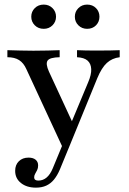

<svg xmlns="http://www.w3.org/2000/svg" viewBox="-20 -639 573 856"><path d="M260.5 21 97.6 -330.6Q85.5 -358.1 65.3 -371Q45.2 -383.9 12.9 -383.9V-415.3Q44.4 -414.5 71.8 -413.7Q99.2 -412.9 129 -412.9Q163.7 -412.9 192.7 -413.7Q221.8 -414.5 246 -415.3V-383.9Q202.4 -383.1 192.3 -369Q182.3 -354.8 198.4 -319.4L308.1 -82.3L291.1 -75.8L372.6 -271Q387.9 -306.5 386.7 -331Q385.5 -355.6 370.2 -369Q354.8 -382.3 323.4 -383.9V-415.3Q343.5 -414.5 360.1 -414.1Q376.6 -413.7 392.3 -413.7Q408.1 -413.7 425.8 -413.7Q449.2 -413.7 472.6 -414.1Q496 -414.5 513.7 -415.3V-383.9Q479.8 -379.8 456.5 -358.5Q433.1 -337.1 413.7 -290.3L286.3 21ZM140.3 197.6Q99.2 197.6 73.4 177Q47.6 156.5 47.6 122.6Q47.6 96 64.1 79.8Q80.6 63.7 107.3 63.7Q127.4 63.7 138.7 73Q150 82.3 150 98.4Q150 110.5 145.6 119.4Q141.1 128.2 136.7 135.9Q132.3 143.5 132.3 151.6Q132.3 166.1 150.8 166.1Q171.8 166.1 187.9 152.4Q204 138.7 215.3 111.3L267.7 -15.3L295.2 -0.8L246.8 116.9Q235.5 143.5 220.6 161.7Q205.6 179.8 185.9 188.7Q166.1 197.6 140.3 197.6ZM368.5 -510.5Q345.2 -510.5 329.4 -526.2Q313.7 -541.9 313.7 -564.5Q313.7 -587.1 329.4 -602.8Q345.2 -618.5 368.5 -618.5Q392.7 -618.5 408.1 -602.8Q423.4 -587.1 423.4 -564.5Q423.4 -541.9 408.1 -526.2Q392.7 -510.5 368.5 -510.5ZM175 -510.5Q150.8 -510.5 135.1 -526.2Q119.4 -541.9 119.4 -564.5Q119.4 -587.1 135.1 -602.8Q150.8 -618.5 175 -618.5Q198.4 -618.5 214.1 -602.8Q229.8 -587.1 229.8 -564.5Q229.8 -541.9 214.1 -526.2Q198.4 -510.5 175 -510.5Z"/></svg>

Font: Playfair 12pt Medium
Style: Regular
Weight: 500
Designer: Claus Eggers Sørensen
Foundry: Claus Eggers Sørensen
Version: Version 2.000;gftools[0.9.28]